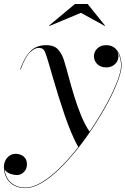

<svg xmlns="http://www.w3.org/2000/svg" viewBox="-88 -700 640 980"><path d="M41 260Q7.5 260 -17 246.2Q-41.5 232.5 -54.8 208Q-68 183.5 -68 151Q-68 134.5 -60.5 119.2Q-53 104 -39.2 94.5Q-25.5 85 -6.5 85Q6 85 19 90.5Q32 96 40.8 107.8Q49.5 119.5 49.5 138.5Q49.5 163 33.8 178.2Q18 193.5 -1 193.5Q-14 193.5 -29.5 189Q-45 184.5 -56 175.2Q-67 166 -67 151H-65Q-65 183 -52 206.8Q-39 230.5 -15 244Q9 257.5 41 257.5Q80 257.5 125.2 230.2Q170.5 203 217.5 156.8Q264.5 110.5 309.8 52.8Q355 -5 394.8 -66.8Q434.5 -128.5 465 -186.5Q495.5 -244.5 512.8 -291.5Q530 -338.5 530 -366Q530 -386.5 523.2 -409.8Q516.5 -433 500 -450Q483.5 -467 453.5 -467V-468.5Q472 -468.5 486.2 -460.5Q500.5 -452.5 508.5 -439.8Q516.5 -427 516.5 -413Q516.5 -396.5 508 -383.5Q499.5 -370.5 485.5 -363.2Q471.5 -356 454.5 -356Q424.5 -356 408 -373.2Q391.5 -390.5 391.5 -413Q391.5 -436 408.8 -452.8Q426 -469.5 453.5 -469.5Q484 -469.5 501.2 -452.2Q518.5 -435 525.5 -410.8Q532.5 -386.5 532.5 -366Q532.5 -338 515.2 -290.8Q498 -243.5 467.5 -185.2Q437 -127 397.2 -65.2Q357.5 -3.5 312 54.5Q266.5 112.5 219.2 159Q172 205.5 126.2 232.8Q80.5 260 41 260ZM312 51.5Q294 20 276 -22.8Q258 -65.5 241.5 -114Q225 -162.5 209.8 -211.2Q194.5 -260 182 -304Q169.5 -348 159.2 -382Q149 -416 142 -434Q139 -442 132 -448.8Q125 -455.5 107.5 -455.5Q90.5 -455.5 66.2 -434Q42 -412.5 17.5 -345.5L15 -346.5Q31.5 -391.5 50.2 -418.5Q69 -445.5 92.8 -457.5Q116.5 -469.5 147.5 -469.5Q190 -469.5 210.2 -445.5Q230.5 -421.5 240.5 -385.5Q251 -352 263.2 -305.5Q275.5 -259 291 -208.5Q306.5 -158 326 -110.5Q345.5 -63 370 -27Q362.5 -16 355.8 -6.5Q349 3 342.5 11.8Q336 20.5 328.5 30.2Q321 40 312 51.5ZM164.5 -567.5 162.5 -569.5 294.5 -679.5H359.5L448 -569.5L447 -567.5L325 -634.5Z"/></svg>

Font: Bodoni Moda 72pt
Style: Italic
Weight: 400
Italic angle: -13°
Designer: Owen Earl
Foundry: indestructible type
Version: Version 2.005